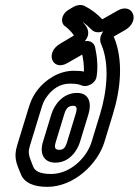

<svg xmlns="http://www.w3.org/2000/svg" viewBox="-20 -688 539 746"><path d="M309.4 -528C340.7 -565 308.6 -594 300.4 -603C313.6 -594 324.5 -584 334.5 -574C347.2 -560 365.5 -561 381 -566C368.5 -548 365.6 -532 374.1 -514C406.2 -439 395.8 -333 368.9 -245L335.6 -136C316.9 -75 252.7 -12 178.7 -12C135.7 -12 116 -23 109.2 -40C92.4 -83 87.1 -92 96.6 -123L138.2 -259C146.4 -286 150.1 -298 166.2 -318C184.3 -341 212 -363 251 -363C277 -363 285.4 -361 300.5 -355C315.7 -349 350.4 -361 355.2 -390C361.5 -427 357.4 -469 349.4 -505C345.7 -519 333.6 -532 309.4 -528ZM267.2 -550 213.4 -518C153.7 -483 183.7 -411 240.1 -442L299.5 -476C304.1 -455 306.4 -433 306.3 -410C297 -412 282.3 -413 266.3 -413C205.3 -413 154.6 -375 126.9 -340C103.8 -310 96.4 -286 88.2 -259L46.6 -123C32.2 -76 44.6 -51 60.7 -12C74 23 112.4 38 163.4 38C269.4 38 360.2 -53 385.6 -136L418.9 -245C448.6 -342 460.8 -454 421.9 -546L465.6 -571C528.6 -607 494.2 -681 435.5 -646L377.4 -613C358.5 -633 336 -651 310 -664C294.8 -673 273.9 -667 261.5 -659L246.7 -650C216.2 -632 215.1 -599 231.5 -587C236.5 -584 258.7 -565 267.2 -550ZM279 -327C224 -327 190.6 -280 179.9 -245L146.6 -136C133.7 -94 148.1 -56 195.1 -56C251.1 -56 281.1 -105 290.6 -136L323.9 -245C335.8 -284 329 -327 279 -327ZM263.7 -277C275.7 -277 282.2 -272 273.9 -245L240.6 -136C233.5 -113 226.4 -106 210.4 -106C195.4 -106 189.2 -112 196.6 -136L229.9 -245C236.9 -268 246.7 -277 263.7 -277Z"/></svg>

Font: DIN Rundschrift
Style: EngKontKu
Weight: 400
Width: 3
Version: Version 1.027